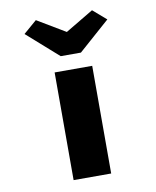

<svg xmlns="http://www.w3.org/2000/svg" viewBox="-88 -868 762 936"><g transform="rotate(-10 293.0 -400.0)"><path d="M200 0V-533H386V0ZM243 -606 88 -743 154 -800 308 -708H278L432 -800L498 -743L343 -606Z"/></g></svg>

Font: Lexend Zetta ExtraBold
Style: Regular
Weight: 800
Designer: Bonnie Shaver-Troup, Thomas Jockin
Foundry: Lexend
Version: Version 1.007